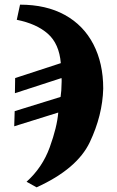

<svg xmlns="http://www.w3.org/2000/svg" viewBox="-20 -564 502 824"><path d="M94 216Q162 155 193.5 68Q225 -19 230 -81L41 -22L43 -87L240 -148Q244 -176 244 -200Q244 -204 244.5 -212.5Q245 -221 244 -229L44 -164L45 -229L241 -293Q234 -376 185.5 -419Q137 -462 52 -479L66 -544Q178 -544 258 -500Q338 -456 380.5 -374.5Q423 -293 423 -184Q420 -69 365.5 46Q311 161 137 240Z"/></svg>

Font: Noto Serif NarrowBlack
Style: Italic
Weight: 900
Width: 4
Italic angle: -12°
Designer: Monotype Design Team
Foundry: Monotype Imaging Inc.
Version: Version 1.001